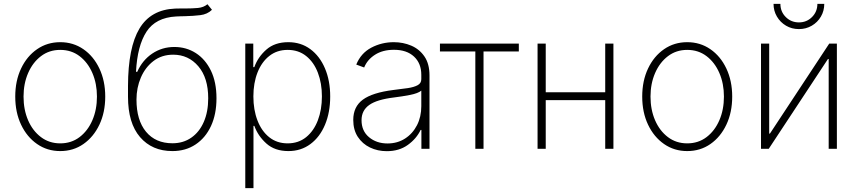

<svg xmlns="http://www.w3.org/2000/svg" viewBox="-20 -772 4452 996"><path d="M292.5 11.7Q225.1 11.7 172.4 -24.9Q119.6 -61.5 89.4 -125.2Q59.1 -189 59.1 -271Q59.1 -353 89.4 -416.7Q119.6 -480.5 172.4 -516.8Q225.1 -553.2 292.5 -553.2Q359.9 -553.2 412.6 -516.8Q465.3 -480.5 495.6 -416.5Q525.9 -352.5 525.9 -271Q525.9 -189 495.6 -125.2Q465.3 -61.5 412.8 -24.9Q360.4 11.7 292.5 11.7ZM292.5 -28.3Q350.1 -28.3 392.8 -60.8Q435.5 -93.3 459.2 -148.2Q482.9 -203.1 482.9 -271Q482.9 -338.4 459.2 -393.3Q435.5 -448.2 392.8 -480.7Q350.1 -513.2 292.5 -513.2Q235.4 -513.2 192.6 -480.7Q149.9 -448.2 126 -393.3Q102.1 -338.4 102.1 -271Q102.1 -203.1 125.7 -148.2Q149.4 -93.3 192.4 -60.8Q235.4 -28.3 292.5 -28.3Z M1056.2 -750 1079.6 -721.2Q1055.7 -697.8 1019 -693.4Q982.4 -689 939.5 -688Q928.2 -688 916.5 -687.5Q904.8 -687 893.1 -686.5Q787.6 -680.7 740 -607.7Q692.4 -534.7 685.5 -399.4H691.9Q718.8 -460 769.8 -494.1Q820.8 -528.3 884.3 -528.3Q946.3 -528.3 995.6 -496.8Q1044.9 -465.3 1074 -405.8Q1103 -346.2 1103 -262.2Q1103 -179.7 1074.5 -118.2Q1045.9 -56.6 994.4 -22.5Q942.9 11.7 874.5 11.7Q769 11.7 706.5 -60.8Q644 -133.3 644 -270V-326.2Q644.5 -525.4 703.4 -623.8Q762.2 -722.2 888.7 -727.5Q902.3 -728 915.5 -728Q928.7 -728 940.9 -728Q977.5 -728 1006.8 -730.7Q1036.1 -733.4 1056.2 -750ZM874.5 -28.8Q930.7 -28.8 972.4 -57.9Q1014.2 -86.9 1037.1 -139.4Q1060.1 -191.9 1060.1 -262.2Q1060.1 -368.2 1008.8 -428.2Q957.5 -488.3 878.4 -488.3Q819.3 -488.3 776.6 -455.8Q733.9 -423.3 710.9 -370.1Q688 -316.9 688 -255.4Q688 -148.4 737.5 -88.6Q787.1 -28.8 874.5 -28.8Z M1252.4 204.1V-545.9H1293.9V-423.8H1299.3Q1317.9 -476.1 1361.6 -514.6Q1405.3 -553.2 1475.6 -553.2Q1541 -553.2 1589.8 -517.1Q1638.7 -481 1665.8 -417.2Q1692.9 -353.5 1692.9 -271.5Q1692.9 -189 1666 -125Q1639.2 -61 1590.3 -24.7Q1541.5 11.7 1476.1 11.7Q1405.8 11.7 1362.1 -27.3Q1318.4 -66.4 1299.3 -119.1H1294.9V204.1ZM1472.2 -28.3Q1528.3 -28.3 1568.1 -60.5Q1607.9 -92.8 1628.9 -147.9Q1649.9 -203.1 1649.9 -272Q1649.9 -340.3 1628.9 -395Q1607.9 -449.7 1568.1 -481.4Q1528.3 -513.2 1472.2 -513.2Q1417 -513.2 1377.2 -481.9Q1337.4 -450.7 1315.9 -396Q1294.4 -341.3 1294.4 -272Q1294.4 -202.1 1315.7 -147Q1336.9 -91.8 1376.7 -60.1Q1416.5 -28.3 1472.2 -28.3Z M1986.3 12.2Q1939 12.2 1899.4 -6.8Q1859.9 -25.9 1836.2 -62Q1812.5 -98.1 1812.5 -149.9Q1812.5 -218.3 1862.1 -254.9Q1911.6 -291.5 2020.5 -305.2Q2062.5 -310.1 2095.2 -314.9Q2127.9 -319.8 2146.7 -330.1Q2165.5 -340.3 2165.5 -361.3V-383.8Q2165.5 -443.4 2127.7 -478.5Q2089.8 -513.7 2023.9 -513.7Q1965.3 -513.7 1925.3 -488Q1885.3 -462.4 1869.1 -421.9L1828.1 -437Q1852.1 -496.1 1906 -524.7Q1960 -553.2 2022.9 -553.2Q2071.3 -553.2 2113.5 -535.2Q2155.8 -517.1 2181.9 -479Q2208 -440.9 2208 -380.9V0H2166V-98.1H2162.1Q2140.6 -52.7 2095.7 -20.3Q2050.8 12.2 1986.3 12.2ZM1990.2 -27.8Q2041.5 -27.8 2081.1 -53.2Q2120.6 -78.6 2143.1 -122.3Q2165.5 -166 2165.5 -221.2V-301.8Q2148.4 -287.6 2106.9 -279.5Q2065.4 -271.5 2025.4 -266.6Q1935.5 -255.9 1895.5 -227.5Q1855.5 -199.2 1855.5 -148.4Q1855.5 -92.8 1894.3 -60.3Q1933.1 -27.8 1990.2 -27.8Z M2445.8 0V-504.9H2262.2V-545.9H2671.4V-504.9H2488.3V0Z M2811 -545.9V-293.5H3119.6V-545.9H3162.1V0H3119.6V-252.4H2811V0H2768.6V-545.9Z M3544.9 11.7Q3477.5 11.7 3424.8 -24.9Q3372.1 -61.5 3341.8 -125.2Q3311.5 -189 3311.5 -271Q3311.5 -353 3341.8 -416.7Q3372.1 -480.5 3424.8 -516.8Q3477.5 -553.2 3544.9 -553.2Q3612.3 -553.2 3665 -516.8Q3717.8 -480.5 3748 -416.5Q3778.3 -352.5 3778.3 -271Q3778.3 -189 3748 -125.2Q3717.8 -61.5 3665.3 -24.9Q3612.8 11.7 3544.9 11.7ZM3544.9 -28.3Q3602.5 -28.3 3645.3 -60.8Q3688 -93.3 3711.7 -148.2Q3735.4 -203.1 3735.4 -271Q3735.4 -338.4 3711.7 -393.3Q3688 -448.2 3645.3 -480.7Q3602.5 -513.2 3544.9 -513.2Q3487.8 -513.2 3445.1 -480.7Q3402.3 -448.2 3378.4 -393.3Q3354.5 -338.4 3354.5 -271Q3354.5 -203.1 3378.2 -148.2Q3401.9 -93.3 3444.8 -60.8Q3487.8 -28.3 3544.9 -28.3Z M4321.3 0H4278.8V-465.8H4274.9L3967.8 0H3927.7V-545.9H3970.2V-79.1H3974.1L4281.7 -545.9H4321.3ZM4124.5 -621.1Q4087.4 -621.1 4057.6 -638.7Q4027.8 -656.2 4010.3 -686Q3992.7 -715.8 3992.7 -752H4028.3Q4028.3 -711.4 4056.2 -683.6Q4084 -655.8 4124.5 -655.8Q4164.6 -655.8 4192.4 -683.6Q4220.2 -711.4 4220.2 -752H4255.9Q4255.9 -715.8 4238.5 -686Q4221.2 -656.2 4191.2 -638.7Q4161.1 -621.1 4124.5 -621.1Z"/></svg>

Font: Inter Extra Light
Style: Regular
Weight: 200
Designer: Rasmus Andersson
Foundry: rsms
Version: Version 4.000;git-3c8e0fc